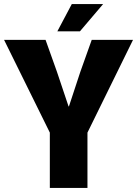

<svg xmlns="http://www.w3.org/2000/svg" viewBox="-21 -924 674 944"><path d="M224 -272 -1 -728H203L259 -571L316 -401H318L374 -571L430 -728H633L409 -272V0H224ZM261 -770 332 -904H486L372 -770Z"/></svg>

Font: Murecho Thin ExtraBold
Style: Regular
Weight: 800
Version: Version 1.010